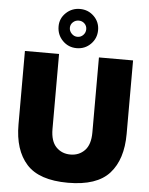

<svg xmlns="http://www.w3.org/2000/svg" viewBox="-65 -1069 880 1132"><g transform="rotate(5 375.0 -503.5)"><path d="M60 -307V-742H262V-298Q262 -226 295.5 -191.5Q329 -157 380 -157Q431 -157 464.5 -191.5Q498 -226 498 -298V-742H700V-307Q700 -156 625.5 -73Q551 10 380 10Q209 10 134.5 -73Q60 -156 60 -307ZM245 -904Q245 -951 279.5 -984Q314 -1017 362 -1017Q411 -1017 445 -983.5Q479 -950 479 -902Q479 -853 445 -819Q411 -785 362 -785Q313 -785 279 -819.5Q245 -854 245 -904ZM312 -901Q312 -882 326.5 -867Q341 -852 361 -852Q381 -852 395 -866.5Q409 -881 409 -901Q409 -921 395 -934.5Q381 -948 361 -948Q341 -948 326.5 -934.5Q312 -921 312 -901Z"/></g></svg>

Font: Morrison Black
Style: Regular
Weight: 900
Designer: Pablo Impallari, Rodrigo Fuenzalida (Modified by Dan O. Williams)
Version: Version 0.03;June 6, 2019;FontCreator 11.5.0.2425 64-bit; tt